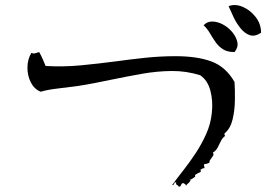

<svg xmlns="http://www.w3.org/2000/svg" viewBox="-20 -759 1040 745"><path d="M890 -441Q892 -411 891.5 -371Q891 -331 882.5 -295.5Q874 -260 851 -241Q851 -240 851 -239Q851 -233 854 -232Q843 -224 837 -211.5Q831 -199 824.5 -186.5Q818 -174 806 -167Q810 -160 807 -155Q804 -150 800 -145Q797 -141 794.5 -137Q792 -133 793 -128Q784 -123 773 -122Q770 -119 772 -115Q774 -111 773 -106Q769 -107 766.5 -105.5Q764 -104 762 -103Q759 -99 756 -101Q762 -95 758 -92Q754 -89 748 -87Q743 -84 739 -81.5Q735 -79 738 -74Q738 -74 729 -67.5Q720 -61 714 -61Q721 -61 719 -58Q717 -55 713 -50Q710 -48 706.5 -44.5Q703 -41 702 -38Q701 -42 700 -43Q699 -44 693 -48Q688 -49 686 -47Q684 -45 683 -42Q682 -39 680 -36.5Q678 -34 673 -35Q673 -38 668 -41Q666 -42 664 -43.5Q662 -45 664 -51Q659 -52 657.5 -50.5Q656 -49 656 -46Q653 -40 648 -41Q666 -66 690.5 -97Q715 -128 738.5 -163.5Q762 -199 780 -239Q798 -279 802 -322Q807 -366 796.5 -406.5Q786 -447 757 -467Q703 -484 646 -483.5Q589 -483 530 -472.5Q471 -462 413 -450Q379 -443 346 -436.5Q313 -430 280 -425Q243 -420 203.5 -415.5Q164 -411 138 -403Q113 -413 99.5 -439.5Q86 -466 86.5 -498Q87 -530 102 -554Q108 -551 112.5 -551.5Q117 -552 122 -554Q128 -556 132 -557Q140 -543 146 -529Q152 -515 157 -503Q226 -499 294 -505.5Q362 -512 430 -521Q488 -529 545.5 -535Q603 -541 661 -541Q745 -541 800.5 -520.5Q856 -500 890 -441ZM890 -557Q862 -557 845 -568Q828 -579 816.5 -595.5Q805 -612 794.5 -630Q784 -648 770 -661Q784 -676 804.5 -675.5Q825 -675 846 -663.5Q867 -652 882 -633.5Q897 -615 901 -595Q905 -575 890 -557ZM993 -632Q969 -616 949.5 -622.5Q930 -629 914 -648.5Q898 -668 886.5 -692Q875 -716 867 -735Q892 -745 921.5 -732.5Q951 -720 972 -693Q993 -666 993 -632Z"/></svg>

Font: Yuji Mai
Style: Regular
Weight: 400
Designer: Kataoka Yuji
Foundry: Kinuta Font Factory
Version: Version 3.002